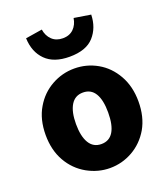

<svg xmlns="http://www.w3.org/2000/svg" viewBox="-155 -960 946 1083"><g transform="rotate(-20 318.5 -419.0)"><path d="M183 -22Q117 -59 78.5 -126.5Q40 -194 40 -285Q40 -379 80 -446Q118 -511 182 -547Q246 -583 319 -583Q393 -583 456.5 -547Q520 -511 558.5 -443Q597 -375 597 -285Q597 -192 558 -124Q519 -58 455.5 -22Q392 14 319 14Q248 14 183 -22ZM415 -285Q415 -360 391 -399.5Q367 -439 319 -439Q271 -439 246.5 -398.5Q222 -358 222 -285Q222 -211 246.5 -170.5Q271 -130 319 -130Q367 -130 391 -169.5Q415 -209 415 -285ZM123 -836 223 -852Q229 -813 254 -789Q279 -765 319 -765Q359 -765 383.5 -789Q408 -813 414 -852L514 -836Q512 -758 465.5 -706Q419 -654 319 -654Q225 -654 175.5 -703.5Q126 -753 123 -836Z"/></g></svg>

Font: Merged Yaku Han JP Black
Style: Regular
Weight: 900
Designer: Ryoko NISHIZUKA 西塚涼子 (kana, bopomofo & ideographs); Paul D. Hunt (Latin, Greek & Cyrillic); Sandoll Communications 산돌커뮤니
Foundry: Adobe
Version: Version 2.004